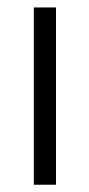

<svg xmlns="http://www.w3.org/2000/svg" viewBox="-20 -508 246 528"><path d="M73 0V-487.5H134V0Z"/></svg>

Font: Anek Tamil Medium Light
Style: Regular
Weight: 300
Version: Version 1.003